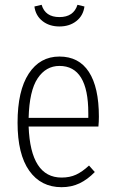

<svg xmlns="http://www.w3.org/2000/svg" viewBox="-20 -767 479 798"><path d="M389 -241H99Q107 -29 236 -29Q270 -29 296 -41Q322 -53 350 -79L374 -52Q344 -21 310.5 -5Q277 11 236 11Q150 11 101.5 -57.5Q53 -126 53 -257Q53 -390 99.5 -461Q146 -532 227 -532Q308 -532 349.5 -468Q391 -404 391 -282Q391 -261 389 -241ZM347 -297Q347 -493 227 -493Q171 -493 136.5 -441.5Q102 -390 99 -277H347ZM123 -740 153 -747Q168 -696 227 -696Q286 -696 302 -747L331 -740Q326 -702 297.5 -679.5Q269 -657 227 -657Q185 -657 156.5 -679.5Q128 -702 123 -740Z"/></svg>

Font: Fira Sans Extra Condensed ExtraLight
Style: Regular
Weight: 275
Width: 1
Designer: Carrois Corporate & Edenspiekermann AG
Foundry: Carrois Corporate GbR & Edenspiekermann AG
Version: Version 4.203